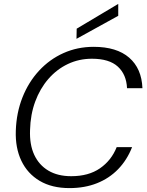

<svg xmlns="http://www.w3.org/2000/svg" viewBox="-20 -952 755 984"><path d="M336 12Q246 12 183.5 -25Q121 -62 89.5 -128Q58 -194 61 -282Q64 -374 95 -452.5Q126 -531 180 -589.5Q234 -648 305.5 -680Q377 -712 460 -712Q578 -712 642 -656.5Q706 -601 710 -500H631Q628 -570 584 -610.5Q540 -651 451 -651Q385 -651 328 -624Q271 -597 228 -547.5Q185 -498 160.5 -431.5Q136 -365 134 -286Q131 -211 155.5 -158.5Q180 -106 228 -77.5Q276 -49 345 -49Q434 -49 492.5 -89.5Q551 -130 578 -198H657Q631 -132 585.5 -85Q540 -38 477 -13Q414 12 336 12ZM372 -753 373 -805 586 -932V-871Z"/></svg>

Font: DM Sans 17pt Light
Style: Italic
Weight: 300
Italic angle: -10°
Version: Version 4.004;gftools[0.9.30]